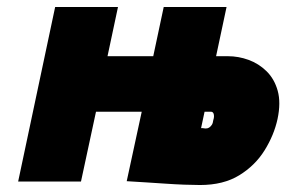

<svg xmlns="http://www.w3.org/2000/svg" viewBox="-20 -520 820 550"><path d="M633 -359H599L629 -500H449L419 -359H288L318 -500H138L32 0H212L255 -200H386L343 -1Q343 -1 358.5 0Q374 1 399 2.5Q424 4 452.5 6Q481 8 507.5 9Q534 10 553 10Q620 10 665.5 -18Q711 -46 738 -89.5Q765 -133 775 -179Q785 -226 775.5 -260Q766 -294 743.5 -316Q721 -338 692 -348.5Q663 -359 633 -359ZM570 -152Q569 -152 567.5 -152Q566 -152 564 -152.5Q562 -153 560 -153Q558 -153 556 -153L566 -200H584Q587 -200 589 -198.5Q591 -197 592 -194Q593 -191 593 -186.5Q593 -182 591 -176Q590 -167 586.5 -162Q583 -157 579 -154.5Q575 -152 570 -152Z"/></svg>

Font: Advent Pro Black
Style: Italic
Weight: 900
Italic angle: -12°
Version: Version 3.000